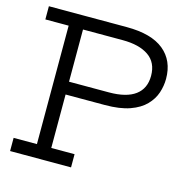

<svg xmlns="http://www.w3.org/2000/svg" viewBox="-109 -857 943 963"><g transform="rotate(15 362.0 -376.0)"><path d="M27.5 0V-68.5H148.5V-683.5H27.5V-752H223V-68.5H344V0ZM212.5 -346V-412.5H430Q520.5 -412.5 566.8 -446.8Q613 -481 613 -547Q613 -616 564.2 -649.8Q515.5 -683.5 429 -683.5H204V-752H432Q560.5 -752 625 -699.2Q689.5 -646.5 689.5 -552Q689.5 -515.5 677.5 -479.2Q665.5 -443 636.2 -412.8Q607 -382.5 555.8 -364.2Q504.5 -346 426.5 -346Z"/></g></svg>

Font: Hepta Slab ExtraLight
Style: Regular
Weight: 400
Version: Version 1.102